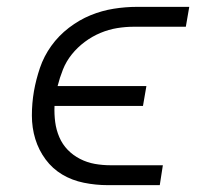

<svg xmlns="http://www.w3.org/2000/svg" viewBox="-20 -540 640 560"><path d="M294 0Q259 0 224.5 -7Q190 -14 161.5 -31Q133 -48 113 -75Q93 -102 83 -134.5Q73 -167 73 -203Q73 -239 79 -274Q85 -308 96.5 -342Q108 -376 129.5 -406Q151 -436 181 -459Q211 -482 244 -495.5Q277 -509 311.5 -514.5Q346 -520 380 -520H532L522 -462H370Q346 -462 321.5 -458Q297 -454 273 -444Q249 -434 227.5 -418Q206 -402 189.5 -381.5Q173 -361 163.5 -337Q154 -313 148 -289H407L397 -231H139Q138 -207 141 -184Q144 -161 153 -140Q162 -119 177.5 -103Q193 -87 213.5 -76.5Q234 -66 256.5 -62Q279 -58 303 -58H455L446 0Z"/></svg>

Font: Iosevka Etoile Light
Style: Italic
Weight: 300
Italic angle: -9°
Designer: Belleve Invis
Foundry: Belleve Invis
Version: Version 22.1.2; ttfautohint (v1.8.4)